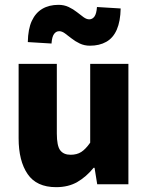

<svg xmlns="http://www.w3.org/2000/svg" viewBox="-20 -762 613 794"><path d="M212 12Q131 12 94 -42.5Q57 -97 57 -190V-498H215V-210Q215 -159 229 -140.5Q243 -122 272 -122Q298 -122 316 -133.5Q334 -145 353 -172V-498H511V0H382L371 -68H367Q337 -31 300 -9.5Q263 12 212 12ZM352 -573Q329 -573 310 -582Q291 -591 276 -603Q261 -615 248.5 -624Q236 -633 225 -633Q212 -633 203.5 -621.5Q195 -610 193 -582L95 -588Q96 -642 111.5 -675.5Q127 -709 155 -725.5Q183 -742 222 -742Q245 -742 264 -733Q283 -724 298 -712Q313 -700 325.5 -691Q338 -682 349 -682Q362 -682 370.5 -693.5Q379 -705 381 -733L479 -727Q478 -674 463 -639.5Q448 -605 419.5 -589Q391 -573 352 -573Z"/></svg>

Font: Mada ExtraBold
Style: Regular
Weight: 800
Designer: Khaled Hosny
Version: Version 1.5